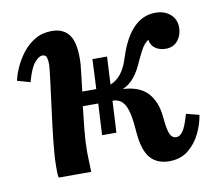

<svg xmlns="http://www.w3.org/2000/svg" viewBox="-64 -587 780 674"><g transform="rotate(-10 326.5 -250.0)"><path d="M95 0Q93 -12 93 -21.5Q93 -31 93 -41Q93 -73 98.5 -125.5Q104 -178 113 -246Q121 -309 125.5 -344Q130 -379 131 -396Q131 -412 128 -422Q125 -432 113 -432Q100 -432 84.5 -413.5Q69 -395 56 -347L10 -360Q14 -380 25.5 -406Q37 -432 55.5 -456Q74 -480 100 -495.5Q126 -511 160 -511Q204 -511 224 -480Q244 -449 240 -379Q238 -357 235 -333Q232 -309 229 -283H279L284 -389H336L331 -290Q352 -298 368.5 -318Q385 -338 397 -377Q440 -511 530 -511Q562 -511 582.5 -493Q603 -475 603 -445Q603 -419 587.5 -399.5Q572 -380 544 -380Q523 -380 507.5 -390.5Q492 -401 489 -422Q475 -412 466.5 -398Q458 -384 445 -356Q431 -322 413 -299.5Q395 -277 371 -267Q430 -264 459 -232.5Q488 -201 493 -146Q497 -100 504.5 -84Q512 -68 526 -68Q538 -67 549.5 -82Q561 -97 574 -143L620 -131Q615 -99 599.5 -66.5Q584 -34 556.5 -11.5Q529 11 488 11Q444 11 420 -17.5Q396 -46 391 -113Q387 -177 373 -205Q359 -233 328 -233L322 -120H271L277 -232H222Q217 -190 213 -148Q209 -106 209 -70Q209 -51 210 -32.5Q211 -14 211 0Z"/></g></svg>

Font: Lora SemiBold
Style: Italic
Weight: 600
Italic angle: -3°
Designer: Olga Karpushina, Alexei Vanyashin (Cyrillic)
Foundry: Cyreal
Version: Version 3.011; ttfautohint (v1.8.4.7-5d5b)